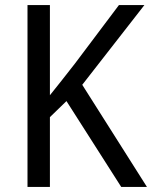

<svg xmlns="http://www.w3.org/2000/svg" viewBox="-20 -734 597 754"><path d="M557 0 303 -401 547 -714H447L274 -484C237 -436 204 -395 176 -360V-714H88V0H176V-274L241 -337L456 0Z"/></svg>

Font: Noto Sans Myanmar UI SemiCondensed
Style: Regular
Weight: 400
Width: 4
Designer: Monotype Design Team
Foundry: Monotype Imaging Inc.
Version: Version 2.103